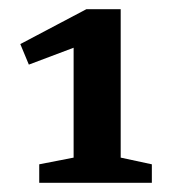

<svg xmlns="http://www.w3.org/2000/svg" viewBox="-20 -724 382 416"><path d="M139.5 -382.5V-671.5L164.5 -630L42.5 -584L24 -628.5L167 -704H241.5V-382.5L309 -368V-328H65V-368Z"/></svg>

Font: Newsreader 7pt Medium
Style: Regular
Weight: 500
Designer: Hugues Gentile
Foundry: Production Type
Version: Version 1.003